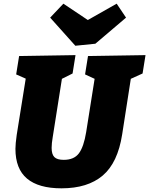

<svg xmlns="http://www.w3.org/2000/svg" viewBox="-20 -1010 812 1045"><path d="M772 -710 756 -610 692 -581 645 -279Q621 -124 539 -54.5Q457 15 315 15Q190 15 127 -38Q64 -91 64 -200Q64 -227 71 -276L120 -582L68 -605L84 -705L391 -710L375 -610L317 -581L267 -264Q261 -230 261 -205Q261 -170 276 -155Q291 -140 327 -140Q383 -140 409.5 -175.5Q436 -211 449 -291L495 -581L443 -605L459 -705ZM458 -901 615 -990 666 -914 499 -772 390 -761 253 -914 325 -990Z"/></svg>

Font: Bitter Pro Black
Style: Italic
Weight: 900
Italic angle: -9°
Designer: Sol Matas, and Bitter project Authors
Foundry: Sol Matas
Version: Version 1.010